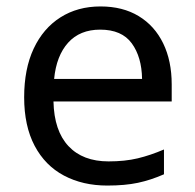

<svg xmlns="http://www.w3.org/2000/svg" viewBox="-20 -566 604 596"><path d="M292 -546Q361 -546 410.5 -516Q460 -486 486.5 -431.5Q513 -377 513 -304V-251H146Q148 -160 192.5 -112.5Q237 -65 317 -65Q368 -65 407.5 -74.5Q447 -84 489 -102V-25Q448 -7 408 1.5Q368 10 313 10Q237 10 178.5 -21Q120 -52 87.5 -113.5Q55 -175 55 -264Q55 -352 84.5 -415Q114 -478 167.5 -512Q221 -546 292 -546ZM291 -474Q228 -474 191.5 -433.5Q155 -393 148 -321H421Q420 -389 389 -431.5Q358 -474 291 -474Z"/></svg>

Font: Noto Sans Tifinagh APT
Style: Regular
Weight: 400
Designer: JamraPatel
Foundry: JamraPatel LLC
Version: Version 2.006; ttfautohint (v1.8.4.7-5d5b)